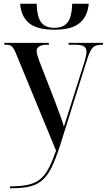

<svg xmlns="http://www.w3.org/2000/svg" viewBox="-20 -764 568 1021"><path d="M269 -606Q176 -606 134 -641.5Q92 -677 87 -744H175Q177 -674 199 -645Q221 -616 269 -616Q317 -616 339.5 -645Q362 -674 364 -744H452Q446 -677 403.5 -641.5Q361 -606 269 -606ZM33 227Q94 227 133 217.5Q172 208 197 186Q222 164 240.5 127.5Q259 91 278 37L68 -472Q55 -505 44.5 -515.5Q34 -526 15 -526H3V-536H239L240 -526H232Q175 -526 175 -493Q175 -484 178.5 -471Q182 -458 188 -442L270 -231Q286 -188 297.5 -157.5Q309 -127 320 -91Q330 -122 340 -153.5Q350 -185 358 -211L430 -438Q440 -472 440 -489Q440 -508 427 -517Q414 -526 382 -526H345V-536H528V-526H522Q489 -526 474 -511.5Q459 -497 444 -450L298 14Q276 82 254.5 126Q233 170 205.5 194Q178 218 139.5 227.5Q101 237 45 237H33Z"/></svg>

Font: Noto Serif Display SemiCondensed Medium
Style: Regular
Weight: 500
Width: 4
Designer: Monotype Design Team
Foundry: Monotype Imaging Inc.
Version: Version 2.009